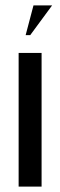

<svg xmlns="http://www.w3.org/2000/svg" viewBox="-20 -691 223 711"><path d="M134 -495V0H49V-495ZM75 -561 104 -671H173L92 -561Z"/></svg>

Font: Moniqa SemBd Heading
Style: Regular
Weight: 600
Designer: Rajesh Rajput
Foundry: Rajesh Rajput
Version: Version 1.000